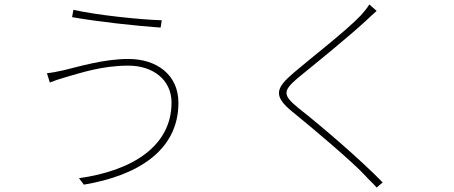

<svg xmlns="http://www.w3.org/2000/svg" viewBox="-20 -801 2040 863"><path d="M751 -340C751 -141 570 -33 335 0L357 29C595 -11 782 -122 782 -339C782 -467 682 -536 557 -536C446 -536 332 -501 265 -485C238 -479 213 -474 191 -472L204 -430C224 -438 243 -445 275 -454C342 -473 438 -506 557 -506C668 -506 751 -442 751 -340ZM310 -757 304 -724C414 -704 598 -684 702 -677L707 -710C618 -712 413 -733 310 -757Z M1640 -781C1633 -768 1614 -745 1603 -733C1536 -662 1371 -535 1299 -473C1220 -405 1206 -370 1295 -298C1389 -222 1570 -69 1623 -10C1637 6 1660 26 1673 42L1700 19C1605 -79 1429 -231 1323 -314C1249 -374 1251 -392 1318 -450C1398 -515 1552 -640 1624 -707C1634 -716 1662 -743 1673 -752Z"/></svg>

Font: Noto Sans CJK JP Thin
Style: Regular
Weight: 250
Designer: Ryoko NISHIZUKA (kana & ideographs); Paul D. Hunt (Latin, Greek & Cyrillic); Wenlong ZHANG (bopomofo); Sandoll Communica
Foundry: Adobe Systems Incorporated
Version: Version 1.004;PS 1.004;hotconv 1.0.82;makeotf.lib2.5.63406